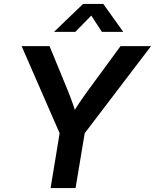

<svg xmlns="http://www.w3.org/2000/svg" viewBox="-20 -964 794 984"><path d="M239.3 0 285.6 -281.2 90.8 -727.5H233.9L327.1 -501Q340.8 -467.3 352.3 -434.6Q363.8 -401.9 374.5 -362.3H340.3Q363.3 -402.3 385.5 -435.3Q407.7 -468.3 431.6 -501L597.7 -727.5H753.9L414.1 -281.2L367.2 0ZM366.2 -800.8H258.8V-802.7L405.8 -943.8H509.3L610.4 -802.7V-800.8H502L447.8 -884.3Z"/></svg>

Font: Inter 24pt SemiBold
Style: Italic
Weight: 600
Italic angle: -9.3988°
Designer: Rasmus Andersson
Foundry: rsms
Version: Version 4.001;git-66647c0bb